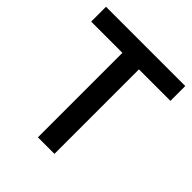

<svg xmlns="http://www.w3.org/2000/svg" viewBox="-205 -903 1043 1043"><g transform="rotate(45 316.0 -381.5)"><path d="M379 0H252V-649H12V-763H621V-649H379Z"/></g></svg>

Font: Open Sauce One SemiBold
Style: Regular
Weight: 600
Designer: Alfredo Marco Pradil
Foundry: Creative Sauce Fz LLC
Version: Version 1.477